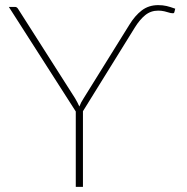

<svg xmlns="http://www.w3.org/2000/svg" viewBox="-20 -730 732 750"><path d="M304 -295.5V0H276V-294.5L14.5 -703H38.5Q46 -703 50.5 -695.5L273 -346.5Q278 -338 282.2 -330Q286.5 -322 290 -314Q293 -322 297.2 -330Q301.5 -338 307 -346.5L484.5 -632Q507 -669 534 -689.5Q561 -710 598 -710Q616 -710 630.8 -706.5Q645.5 -703 664.5 -696L661.5 -684Q660.5 -678.5 656.2 -678.2Q652 -678 647 -679Q634 -683 622.2 -685.8Q610.5 -688.5 598 -688.5Q569 -688.5 547.2 -670.8Q525.5 -653 507 -623Z"/></svg>

Font: Lato Thin
Style: Regular
Weight: 200
Designer: Lukasz Dziedzic
Foundry: tyPoland Lukasz Dziedzic
Version: Version 2.007; 2014-02-27